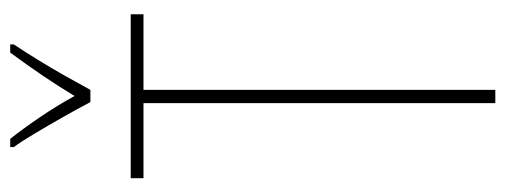

<svg xmlns="http://www.w3.org/2000/svg" viewBox="-327 -663 990 376"><g transform="rotate(-90 168.0 -475.0)"><path d="M180 0H154V-689H7V-714H328V-689H180ZM156 -793Q143 -818 126.5 -847Q110 -876 94.5 -902Q79 -928 68 -943V-950H84Q104 -925 127 -891Q150 -857 168 -824Q188 -857 208 -886.5Q228 -916 253 -950H269V-943Q255 -922 239 -896Q223 -870 208 -843.5Q193 -817 180 -793Z"/></g></svg>

Font: Noto Sans Khmer ExtraCondensed Thin
Style: Regular
Weight: 250
Width: 2
Designer: Danh Hong and the Monotype Design Team
Foundry: Monotype Imaging Inc.
Version: Version 2.004